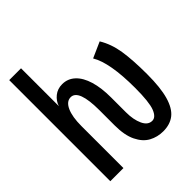

<svg xmlns="http://www.w3.org/2000/svg" viewBox="-217 -896 1034 1034"><g transform="rotate(-45 300.0 -379.0)"><path d="M259 -196V-311Q259 -471 199 -471Q166.5 -471 148.2 -430.5Q130 -390 130 -320V0H30V-770H120V-482Q129.5 -512 155 -532.5Q180.5 -553 216 -553Q258.5 -553 289.2 -524.2Q320 -495.5 336 -442.2Q352 -389 352 -316V-203Q352 -146.5 369.8 -108.2Q387.5 -70 420 -70Q447.5 -70 463.8 -111.5Q480 -153 480 -261Q480 -453 432 -533L522 -573Q555.5 -518 566.8 -446.5Q578 -375 578 -267Q578 -165 560.5 -103.8Q543 -42.5 508.8 -15.2Q474.5 12 422 12Q378 12 341.2 -8Q304.5 -28 281.8 -74.5Q259 -121 259 -196Z"/></g></svg>

Font: JuliaMono
Style: Bold
Weight: 700
Monospace: yes
Designer: cormullion
Foundry: corm
Version: Version 0.055; ttfautohint (v1.8.4)